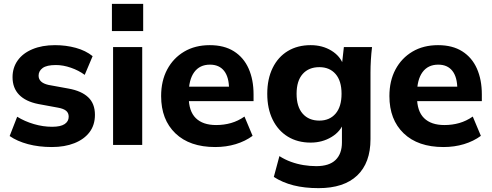

<svg xmlns="http://www.w3.org/2000/svg" viewBox="-20 -751 2551 995"><path d="M249 11Q181 11 125 -4Q69 -19 30 -46L69 -146Q108 -122 155.5 -108Q203 -94 250 -94Q294 -94 315 -108Q336 -122 336 -146Q336 -166 322.5 -177Q309 -188 281 -193L178 -212Q113 -225 79 -260Q45 -295 45 -351Q45 -400 71.5 -437.5Q98 -475 148 -496Q198 -517 265 -517Q322 -517 373 -503Q424 -489 460 -460L419 -363Q388 -386 347.5 -400Q307 -414 270 -414Q222 -414 201 -398.5Q180 -383 180 -359Q180 -341 192.5 -329Q205 -317 231 -311L335 -292Q402 -280 437 -247Q472 -214 472 -156Q472 -103 444 -66Q416 -29 365.5 -9Q315 11 249 11Z M566 0V-507H717V0ZM560 -590V-731H722V-590Z M1095 11Q963 11 889 -60Q815 -131 815 -253Q815 -332 846.5 -391Q878 -450 934.5 -483.5Q991 -517 1067 -517Q1142 -517 1192.5 -485Q1243 -453 1268.5 -395.5Q1294 -338 1294 -262V-227H939V-302H1184L1167 -288Q1167 -351 1141.5 -383.5Q1116 -416 1068 -416Q1015 -416 986.5 -377Q958 -338 958 -265V-249Q958 -175 994.5 -139Q1031 -103 1100 -103Q1141 -103 1177.5 -113.5Q1214 -124 1247 -147L1289 -47Q1251 -19 1201.5 -4Q1152 11 1095 11Z M1631 224Q1558 224 1501 209.5Q1444 195 1399 166L1428 58Q1456 76 1487.5 87.5Q1519 99 1552.5 104.5Q1586 110 1619 110Q1686 110 1719 78Q1752 46 1752 -13V-118H1762Q1746 -70 1698 -41Q1650 -12 1590 -12Q1522 -12 1471.5 -43Q1421 -74 1393 -131Q1365 -188 1365 -265Q1365 -342 1393 -399Q1421 -456 1471.5 -486.5Q1522 -517 1590 -517Q1651 -517 1697.5 -488.5Q1744 -460 1760 -413L1752 -417L1762 -507H1908Q1904 -474 1902 -440.5Q1900 -407 1900 -375V-30Q1900 93 1831 158.5Q1762 224 1631 224ZM1635 -126Q1688 -126 1719 -162Q1750 -198 1750 -265Q1750 -332 1719 -367.5Q1688 -403 1635 -403Q1580 -403 1548.5 -367.5Q1517 -332 1517 -265Q1517 -198 1548.5 -162Q1580 -126 1635 -126Z M2278 11Q2146 11 2072 -60Q1998 -131 1998 -253Q1998 -332 2029.5 -391Q2061 -450 2117.5 -483.5Q2174 -517 2250 -517Q2325 -517 2375.5 -485Q2426 -453 2451.5 -395.5Q2477 -338 2477 -262V-227H2122V-302H2367L2350 -288Q2350 -351 2324.5 -383.5Q2299 -416 2251 -416Q2198 -416 2169.5 -377Q2141 -338 2141 -265V-249Q2141 -175 2177.5 -139Q2214 -103 2283 -103Q2324 -103 2360.5 -113.5Q2397 -124 2430 -147L2472 -47Q2434 -19 2384.5 -4Q2335 11 2278 11Z"/></svg>

Font: Mulish ExtraLight ExtraBold
Style: Regular
Weight: 800
Version: Version 3.603